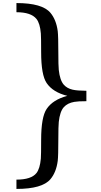

<svg xmlns="http://www.w3.org/2000/svg" viewBox="-20 -920 664 1260"><path d="M546.9 -255.9Q491.7 -255.9 467.8 -251.5Q422.9 -243.7 398.9 -216.8Q373 -188 365.7 -119.6Q362.8 -91.3 362.8 -6.8Q362.8 102.5 358.9 135.3Q349.1 210.9 311 255.9Q257.3 319.8 87.9 319.8V258.8Q185.1 258.8 219.2 215.8Q242.2 186.5 248 120.6Q250 96.2 250 -2Q250 -151.4 286.1 -205.1Q327.1 -266.1 421.9 -291Q327.1 -314.5 286.1 -375Q250 -427.7 250 -578.1Q250 -677.2 248 -700.7Q242.7 -766.6 219.2 -795.9Q183.6 -839.8 87.9 -839.8V-899.9Q257.8 -899.9 311 -835.9Q349.1 -790.5 358.9 -715.3Q362.8 -681.6 362.8 -574.2Q362.8 -489.7 365.7 -461.4Q373 -393.1 398.9 -363.8Q420.4 -339.8 456.5 -331.5Q485.4 -324.7 546.9 -324.2Z"/></svg>

Font: Ezra SIL SR
Style: Regular
Weight: 400
Designer: Development by SIL's NRSI team. OpenType tables by Ralph Hancock ( hancock@dircon.co.uk ).
Foundry: Development by SIL's NRSI team.
Version: Version 2.51; 2007